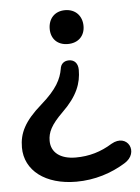

<svg xmlns="http://www.w3.org/2000/svg" viewBox="-51 -533 555 763"><g transform="rotate(-5 227.0 -151.5)"><path d="M223 190C297 190 364 168 419 134C483 96 441 14 375 52C330 80 283 94 229 94C167 94 131 65 131 19C131 -15 145 -44 192 -90C253 -149 271 -199 271 -252C271 -277 258 -293 235 -293C214 -293 202 -280 200 -262C193 -222 174 -183 111 -128C41 -67 19 -21 19 36C19 128 100 190 223 190ZM237 -358C279 -358 305 -385 305 -424C305 -464 279 -493 237 -493C195 -493 170 -464 170 -424C170 -385 195 -358 237 -358Z"/></g></svg>

Font: SN Pro Medium
Style: Regular
Weight: 500
Designer: Tobias Whetton
Foundry: Supernotes
Version: Version 1.003;Glyphs 3.3 (3324)